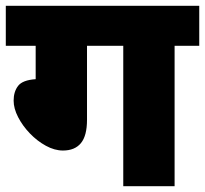

<svg xmlns="http://www.w3.org/2000/svg" viewBox="-20 -642 707 662"><path d="M280 -484V-229Q280 -174 259 -148.5Q238 -123 197 -123Q168 -123 138 -139.5Q108 -156 83 -182Q58 -208 42.5 -238Q27 -268 27 -295Q27 -326 42.5 -346Q58 -366 103 -369V-484H0V-622H667V-484H582V0H405V-484Z"/></svg>

Font: Noto Sans Black
Style: Regular
Weight: 900
Designer: Monotype Design Team
Foundry: Monotype Imaging Inc.
Version: Version 2.007